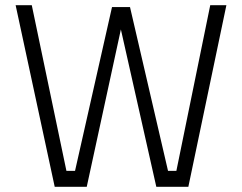

<svg xmlns="http://www.w3.org/2000/svg" viewBox="-20 -717 929 737"><path d="M40 -697H102L235 -61H268L410 -690H479L625 -61H657L787 -697H849L703 0H580L444 -604L313 0H190Z"/></svg>

Font: TitilliumText22L Lt
Style: Thin
Weight: 300
Designer: Campivisivi
Foundry: Campivisivi
Version: 1.000